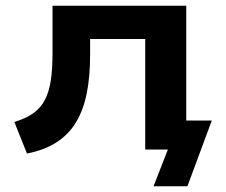

<svg xmlns="http://www.w3.org/2000/svg" viewBox="-20 -521 789 669"><path d="M515 128 565 0H493V-101H718L633 128ZM74 14 30 -96Q70 -108 96 -126.5Q122 -145 136.5 -173Q151 -201 157 -240.5Q163 -280 163 -334V-501H629V0H486V-385H294V-330Q294 -255 282.5 -197Q271 -139 245.5 -96Q220 -53 177.5 -25.5Q135 2 74 14Z"/></svg>

Font: Nunito Sans 7pt SemiExpanded
Style: Bold
Weight: 700
Width: 6
Designer: Vernon Adams
Foundry: Vernon Adams
Version: Version 3.101;gftools[0.9.27]